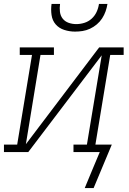

<svg xmlns="http://www.w3.org/2000/svg" viewBox="-35 -770 655 972"><path d="M345 -610Q317 -610 290.5 -618.5Q264 -627 247 -646.5Q230 -666 226 -694Q222 -722 226 -750H269Q266 -730 268.5 -710Q271 -690 282.5 -675.5Q294 -661 312.5 -654.5Q331 -648 351 -648Q372 -648 392.5 -654.5Q413 -661 429 -675.5Q445 -690 454 -709.5Q463 -729 466 -750H509Q506 -731 499.5 -712.5Q493 -694 482 -677Q471 -660 455 -646.5Q439 -633 420.5 -624.5Q402 -616 383 -613Q364 -610 345 -610ZM394 182 433 88 470 0H337V-38H405L480 -490L108 0H-15V-38H52L127 -492H65V-530H238V-492H170L96 -40L467 -530H591V-492H523L448 -38H531L439 182Z"/></svg>

Font: Iosevka Slab XLtExObl
Style: Regular
Weight: 200
Width: 7
Italic angle: -9°
Monospace: yes
Designer: Belleve Invis
Foundry: Belleve Invis
Version: Version 11.1.1; ttfautohint (v1.8.3)